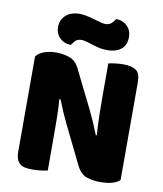

<svg xmlns="http://www.w3.org/2000/svg" viewBox="-92 -914 848 997"><g transform="rotate(10 332.5 -416.0)"><path d="M607 -21Q593 -7 566.5 0.5Q540 8 503 8Q466 8 433 -3Q400 -14 379 -56L280 -258Q265 -289 253 -316.5Q241 -344 227 -380L221 -379Q225 -325 225.5 -269Q226 -213 226 -159V-4Q215 -1 192.5 2Q170 5 148 5Q126 5 109 2Q92 -1 81 -10Q70 -19 64 -34.5Q58 -50 58 -75V-575Q72 -595 101 -605Q130 -615 163 -615Q200 -615 233.5 -603.5Q267 -592 287 -551L387 -349Q402 -318 414 -290.5Q426 -263 440 -227L445 -228Q441 -282 440 -336Q439 -390 439 -444V-606Q450 -609 472.5 -612Q495 -615 517 -615Q561 -615 584 -599.5Q607 -584 607 -535ZM338 -816Q356 -811 368 -808Q380 -805 388 -805Q410 -805 422 -818Q434 -831 439 -840Q474 -840 497.5 -817.5Q521 -795 521 -760Q521 -715 493 -694Q465 -673 423 -673Q409 -673 395 -674.5Q381 -676 364 -681L324 -693Q310 -697 300.5 -699.5Q291 -702 282 -702Q260 -702 248.5 -689.5Q237 -677 231 -667Q196 -667 172.5 -689.5Q149 -712 149 -747Q149 -769 157.5 -785.5Q166 -802 180 -813Q194 -824 211.5 -829Q229 -834 247 -834Q260 -834 278.5 -831Q297 -828 338 -816Z"/></g></svg>

Font: Baloo Thambi
Style: Regular
Weight: 400
Designer: Aadarsh Rajan and Ek Type
Foundry: Ek Type
Version: Version 1.443;PS 1.000;hotconv 16.6.51;makeotf.lib2.5.65220;